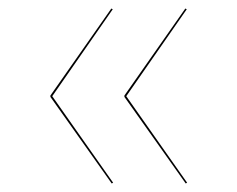

<svg xmlns="http://www.w3.org/2000/svg" viewBox="-20 -515 560 453"><path d="M242.7 -494.9 98.9 -289.6V-286.4L243.6 -82.1L246.9 -83.9L103.3 -288L246 -493.1ZM417.3 -494.9 273.5 -289.6V-286.4L418.2 -82.1L421.5 -83.9L277.9 -288L420.6 -493.1Z"/></svg>

Font: Fira Sans Four
Style: Regular
Weight: 100
Designer: Carrois Corporate & Edenspiekermann AG
Foundry: Carrois Corporate GbR & Edenspiekermann AG
Version: Version 4.203;PS 004.203;hotconv 1.0.88;makeotf.lib2.5.64775